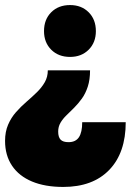

<svg xmlns="http://www.w3.org/2000/svg" viewBox="-20 -575 538 759"><path d="M477 -92Q477 29 412 96.5Q347 164 230 164Q158 164 106.5 142.5Q55 121 27.5 80Q0 39 0 -18Q0 -54 12 -82Q24 -110 43.5 -132Q63 -154 84.5 -172.5Q106 -191 125.5 -210Q145 -229 157 -250Q169 -271 169 -297H336Q336 -260 327 -232.5Q318 -205 303.5 -185Q289 -165 273 -149Q257 -133 242.5 -119Q228 -105 219 -89.5Q210 -74 210 -55Q210 -33 219.5 -23Q229 -13 251 -13Q279 -13 292 -32.5Q305 -52 305 -92ZM257 -350Q211 -350 182.5 -378.5Q154 -407 154 -452Q154 -498 182.5 -526.5Q211 -555 257 -555Q302 -555 330.5 -526.5Q359 -498 359 -452Q359 -407 330.5 -378.5Q302 -350 257 -350Z"/></svg>

Font: Alexandria Black
Style: Regular
Weight: 900
Designer: Mohamed Gaber
Foundry: Kief Type Foundry
Version: Version 5.100